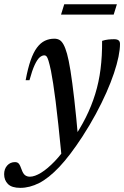

<svg xmlns="http://www.w3.org/2000/svg" viewBox="-97 -654 600 928"><path d="M45.5 -266.5H27Q37.5 -323.5 51 -362.2Q64.5 -401 81.8 -424Q99 -447 120 -457Q141 -467 165.5 -467Q180 -467 190.8 -460.8Q201.5 -454.5 210.2 -438.5Q219 -422.5 227 -394Q235 -366 243.8 -311.5Q252.5 -257 262 -174Q271.5 -91 281.5 23.5L201 106Q192.5 18 185.2 -49Q178 -116 171.8 -165.2Q165.5 -214.5 160 -250Q154.5 -285.5 149.5 -311Q142.5 -344 137.5 -360.2Q132.5 -376.5 128 -381.5Q123.5 -386.5 117.5 -386.5Q106 -386.5 94.5 -376.5Q83 -366.5 70.8 -340.5Q58.5 -314.5 45.5 -266.5ZM235 38.5 250.5 26Q290 -31 317.8 -86.5Q345.5 -142 363.2 -199.5Q381 -257 389 -320.2Q397 -383.5 396.5 -456.5Q412 -461.5 426.5 -463Q441 -464.5 454.5 -464.5Q469 -464.5 476 -459Q483 -453.5 483 -441.5Q483 -415.5 475.8 -379.8Q468.5 -344 453.8 -300Q439 -256 417 -206.2Q395 -156.5 366 -102.8Q337 -49 301 6.5Q241 98.5 189.8 152.8Q138.5 207 92.5 230.5Q46.5 254 1 254Q-40 254 -58.5 235.5Q-77 217 -77 188Q-77 162.5 -62.2 146Q-47.5 129.5 -24.5 129.5Q-12.5 129.5 -6 137.2Q0.5 145 7.5 165.5Q14.5 185.5 24.2 192.8Q34 200 47.5 200Q70.5 200 101.8 180.8Q133 161.5 167.8 125.2Q202.5 89 235 38.5ZM198 -583.5 213.5 -633.5H468L452.5 -583.5Z"/></svg>

Font: Newsreader 36pt Medium
Style: Italic
Weight: 500
Italic angle: -17°
Designer: Hugues Gentile
Foundry: Production Type
Version: Version 1.003